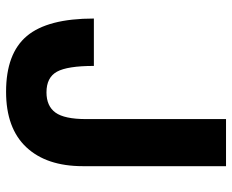

<svg xmlns="http://www.w3.org/2000/svg" viewBox="-86 -678 764 632"><g transform="rotate(-90 296.0 -362.0)"><path d="M65 0V-471Q65 -591 127.5 -657.5Q190 -724 310 -724Q436 -724 493.5 -655.5Q551 -587 551 -435H395Q395 -522 376 -556.5Q357 -591 308 -591Q263 -591 241.5 -561.5Q220 -532 220 -460V0Z"/></g></svg>

Font: Noto Sans Armenian Condensed ExtraBold
Style: Regular
Weight: 800
Width: 3
Designer: Monotype Design Team
Foundry: Monotype Imaging Inc.
Version: Version 2.008; ttfautohint (v1.8.4.7-5d5b)